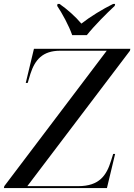

<svg xmlns="http://www.w3.org/2000/svg" viewBox="-40 -964 688 984"><path d="M330 -784H405C445 -834 506 -895 548 -934L550 -944H540C487 -918 423 -879 377 -843C347 -879 304 -917 265 -944H255L253 -934C279 -895 313 -833 330 -784ZM-20 0H508L550 -175H540L529 -140C506 -65 469 -10 361 -10H100L626 -704L628 -714H134L92 -539H102L116 -586C139 -657 178 -704 268 -704H507L-18 -10Z"/></svg>

Font: Noto Serif Display
Style: Italic
Weight: 400
Italic angle: -12°
Designer: Monotype Design Team
Foundry: Monotype Imaging Inc.
Version: Version 2.009